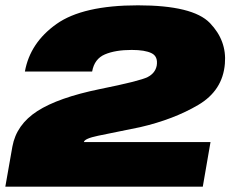

<svg xmlns="http://www.w3.org/2000/svg" viewBox="-34 -701 900 721"><path d="M-14 0H727.5L756.5 -167.5H281Q283 -180.5 334.2 -191.2Q385.5 -202 492.5 -223.5Q618 -252.5 710.2 -306.8Q802.5 -361 810.5 -462Q818 -548.5 754 -614.8Q690 -681 484 -681Q277 -681 178 -610.8Q79 -540.5 59.5 -432.5H312Q320.5 -480 360 -496.8Q399.5 -513.5 460.5 -513.5Q510.5 -513.5 535.2 -501.2Q560 -489 554.5 -454.5Q549 -426.5 520.8 -411.8Q492.5 -397 341 -366.5Q185 -334.5 106.2 -283.8Q27.5 -233 12.5 -150.5Z"/></svg>

Font: Anybody Expanded Black
Style: Italic
Weight: 900
Width: 7
Italic angle: -10°
Version: Version 1.113;gftools[0.9.25]